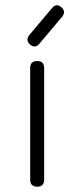

<svg xmlns="http://www.w3.org/2000/svg" viewBox="-20 -702 280 722"><path d="M93 -534.5Q75 -550.5 90 -570L175.5 -671.5Q192 -691.5 211 -674.5Q229 -659 214 -639.5L128.5 -538Q112.5 -518 93 -534.5ZM120 0Q93.5 0 93.5 -26.5V-446.5Q93.5 -472.5 120 -472.5Q146 -472.5 146 -446.5V-26.5Q146 0 120 0Z"/></svg>

Font: Jura Light
Style: Regular
Weight: 400
Version: Version 5.106